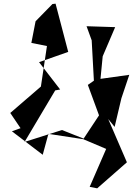

<svg xmlns="http://www.w3.org/2000/svg" viewBox="-20 -810 725 1047"><path d="M174 -694 151 -576 236 -559 203 -338 36 -194 92 -111 45 -94 213 34 244 -80 434 -51 559 2 469 209 510 217 672 75 570 -161 605 -118 642 -274 685 -402 528 -380 540 -503 608 -662 452 -667 480 -590 492 -370 459 -347 520 -181 436 -54 318 -101 114 -36 281 -317 308 -322 193 -471 352 -527 283 -790 266 -788Z"/></svg>

Font: Asimov Silicon
Style: Regular
Weight: 400
Designer: Google
Version: Version 2.000980; 2014